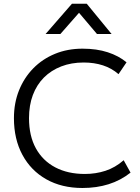

<svg xmlns="http://www.w3.org/2000/svg" viewBox="-20 -970 736 1006"><path d="M412 15Q303.5 15 222.8 -30.5Q142 -76 97.5 -158.5Q53 -241 53 -350.5Q53 -430 79.5 -496.2Q106 -562.5 154.2 -611.8Q202.5 -661 268.2 -688Q334 -715 412.5 -715Q487 -715 544.5 -696.2Q602 -677.5 643 -643.5L601 -581.5Q565.5 -612.5 519.5 -627.5Q473.5 -642.5 418.5 -642.5Q353.5 -642.5 300.8 -622Q248 -601.5 210.2 -563.8Q172.5 -526 152.2 -472.2Q132 -418.5 132 -351Q132 -258 168 -192.8Q204 -127.5 269.8 -93Q335.5 -58.5 424.5 -58.5Q481.5 -58.5 532.8 -75.2Q584 -92 628 -130.5L664 -65.5Q612 -24.5 549.2 -4.8Q486.5 15 412 15ZM219 -792 357 -950.5H434.5L564.5 -792H488L394 -903L296.5 -792Z"/></svg>

Font: Geologica Roman ExtraLight
Style: Regular
Weight: 250
Designer: Sindre Bremnes, Frode Helland
Foundry: Monokrom Skriftforlag AS
Version: Version 1.010;gftools[0.9.28]